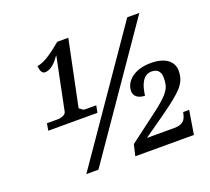

<svg xmlns="http://www.w3.org/2000/svg" viewBox="-122 -873 1123 1028"><g transform="rotate(-20 439.5 -359.5)"><path d="M91 -288H371L379 -328H311C314 -328 298 -331 292 -341C289 -340 286 -344 285 -347L362 -719H299C243 -672 193 -637 155 -633C158 -603 166 -588 182 -588C220 -588 249 -625 268 -652L269 -651L208 -352C204 -336 178 -328 162 -328H98ZM203 0H272L765 -714H696ZM482 0H816L838 -135H804L801 -123C794 -91 778 -71 730 -71H574L692 -154C819 -245 857 -279 857 -352C857 -403 815 -441 730 -441C631 -441 580 -388 580 -335C580 -305 606 -287 642 -287C648 -339 666 -397 719 -397C760 -397 769 -368 769 -345C769 -291 763 -262 647 -177L497 -64Z"/></g></svg>

Font: Noto Serif Semi
Style: Italic
Weight: 600
Italic angle: -12°
Designer: Monotype Design Team
Foundry: Monotype Imaging Inc.
Version: Version 1.901